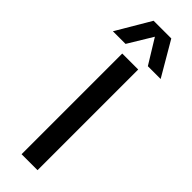

<svg xmlns="http://www.w3.org/2000/svg" viewBox="-350 -933 944 944"><g transform="rotate(45 122.0 -461.5)"><path d="M66 0V-700H177V0ZM-44 -745 61 -923H184L288 -745H199L121 -872L44 -745Z"/></g></svg>

Font: Georama Medium
Style: Regular
Weight: 500
Designer: Jean-Baptiste Levee
Foundry: Production Type
Version: Version 1.000